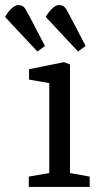

<svg xmlns="http://www.w3.org/2000/svg" viewBox="-88 -740 399 760"><path d="M60 -536 -68 -673Q-53 -698 -39.5 -709Q-26 -720 -16 -720Q4 -720 13.5 -703Q23 -686 32 -669L90 -558ZM221 -536 93 -673Q108 -698 121.5 -709Q135 -720 145 -720Q165 -720 174.5 -703Q184 -686 193 -669L251 -558ZM26 0V-41L107 -55V-411L27 -425V-466L165 -494L189 -485V-55L267 -41V0Z"/></svg>

Font: Faustina Light
Style: Regular
Weight: 400
Version: Version 1.200